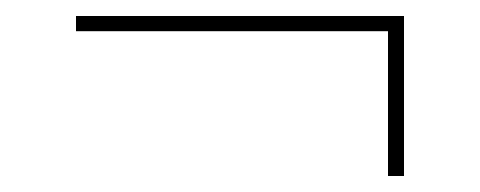

<svg xmlns="http://www.w3.org/2000/svg" viewBox="-20 -379 600 240"><path d="M75 -359V-340H465V-159H485V-359Z"/></svg>

Font: Montserrat-Alt1 Thin
Style: Regular
Weight: 100
Designer: Differentunic
Foundry: Differentunic
Version: Version 7.222